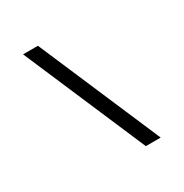

<svg xmlns="http://www.w3.org/2000/svg" viewBox="-166 -843 931 973"><g transform="rotate(-30 300.0 -357.0)"><path d="M189.9 -713.9 496.1 0H409.2L103 -713.9Z"/></g></svg>

Font: Droid Sans Mono
Style: Regular
Weight: 400
Monospace: yes
Version: Version 1.00 build 112